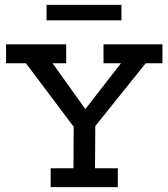

<svg xmlns="http://www.w3.org/2000/svg" viewBox="-20 -772 694 792"><path d="M5 -589H253V-511H197L332 -322L479 -511H407V-589H650V-511H581L373 -252L372 -78H466V0H189V-78H283L284 -249L87 -511H5ZM172 -752H481V-688H172Z"/></svg>

Font: Podkova Medium
Style: Regular
Weight: 500
Designer: Ilya Yudin
Foundry: Cyreal (www.cyreal.org)
Version: Version 2.103